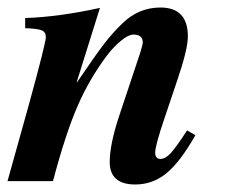

<svg xmlns="http://www.w3.org/2000/svg" viewBox="-26 -482 602 511"><path d="M472 -135 494 -122Q453 -50 416.5 -20.5Q380 9 334 9Q266 9 266 -51Q266 -98 292 -176L347 -341Q354 -364 354 -369Q354 -390 329 -390Q316 -390 296 -373.5Q276 -357 260 -336Q213 -274 181 -201Q149 -128 115 0H-6L51 -204Q96 -368 96 -383Q96 -397 84.5 -401.5Q73 -406 41 -407V-434Q131 -437 240 -461L178 -263H179Q230 -338 252 -366.5Q274 -395 301 -421Q344 -462 401 -462Q474 -462 474 -385Q474 -351 446 -269L411 -165Q387 -94 387 -76Q387 -59 401 -59Q414 -59 428 -74Q442 -89 472 -135Z"/></svg>

Font: STIX
Style: Bold Italic
Weight: 700
Italic angle: -16.33°
Designer: MicroPress Inc., with final additions and corrections provided by Coen Hoffman, Elsevier (retired)
Version: Version 1.1.1